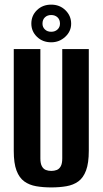

<svg xmlns="http://www.w3.org/2000/svg" viewBox="-20 -805 447 837"><path d="M203.5 12Q167.7 12 137.7 6.8Q107.8 1.6 85.9 -14.1Q64 -29.8 52 -61.5Q40 -93.1 40 -146.8V-591H156V-114.4Q156 -92.5 162.5 -80.5Q168.9 -68.4 179.8 -64.1Q190.6 -59.9 203.5 -59.9Q216.5 -59.9 227.5 -64.1Q238.5 -68.4 245 -80.5Q251.4 -92.5 251.4 -114.4V-591H367.1V-147.5Q367.1 -93.8 355.1 -61.8Q343.1 -29.8 321.4 -14.1Q299.6 1.6 269.5 6.8Q239.4 12 203.5 12ZM203.3 -620.6Q165.8 -620.6 141.2 -644.5Q116.6 -668.4 116.6 -702.1Q116.6 -737 141.2 -760.9Q165.8 -784.8 203.2 -784.8Q240.3 -784.8 265.2 -760.5Q290.2 -736.1 290.2 -701.7Q290.2 -668.4 264.4 -644.5Q238.5 -620.6 203.3 -620.6ZM203.2 -666.5Q220 -666.5 230.8 -676.6Q241.5 -686.6 241.5 -701.9Q241.5 -719.3 230.8 -729.4Q220 -739.5 203.2 -739.5Q186.4 -739.5 175.8 -729.4Q165.2 -719.3 165.2 -701.9Q165.2 -686.6 175.8 -676.6Q186.4 -666.5 203.2 -666.5Z"/></svg>

Font: Alumni Sans SC Thin
Style: Regular
Weight: 100
Designer: Robert E. Leuschke
Foundry: Robert E. Leuschke
Version: Version 1.018